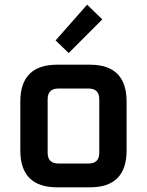

<svg xmlns="http://www.w3.org/2000/svg" viewBox="-20 -802 629 822"><path d="M67 -158V-367Q67 -525 225 -525H365Q522 -525 522 -367V-158Q522 0 365 0H225Q67 0 67 -158ZM184 -148Q184 -102 230 -102H359Q405 -102 405 -148V-377Q405 -423 359 -423H230Q184 -423 184 -377ZM218 -629 353 -782 418 -719 274 -575Z"/></svg>

Font: Oxanium SemiBold
Style: Regular
Weight: 600
Designer: Severin Meyer
Version: Version 2.000